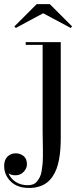

<svg xmlns="http://www.w3.org/2000/svg" viewBox="-92 -668 412 948"><path d="M121 -602.5 -14 -530 -21 -537.5 89 -647.5H154L264 -537.5L257 -530ZM208 -460V11.5Q208 41.5 206.2 66.8Q204.5 92 199.8 118Q195 144 187.5 164.5Q180 185 167.8 203.2Q155.5 221.5 139.5 233.8Q123.5 246 101.2 253Q79 260 51.5 260Q-6.5 260 -39 228Q-71.5 196 -71.5 151Q-71.5 121.5 -55 105.2Q-38.5 89 -14.5 89Q7.5 89 24.2 102.2Q41 115.5 41 143Q41 163.5 24.8 180.5Q8.5 197.5 -15.5 197.5Q-36 197.5 -50 188Q-39 214.5 -14 230.5Q11 246.5 46 246.5Q60.5 246.5 72 241.8Q83.5 237 91.2 227.2Q99 217.5 104.8 206Q110.5 194.5 113.5 176.8Q116.5 159 118 143.5Q119.5 128 119.8 105.2Q120 82.5 119.8 65.2Q119.5 48 119 22.2Q118.5 -3.5 118.5 -20V-446.5H35V-460Z"/></svg>

Font: Bodoni* 16pt
Style: Regular
Weight: 400
Version: Version 2.3